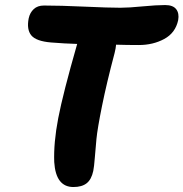

<svg xmlns="http://www.w3.org/2000/svg" viewBox="-20 -731 730 764"><path d="M272 13.2Q202.1 13.2 195.8 -85.9Q192.9 -162.6 211.7 -260.7Q230.5 -358.9 287.1 -556.2Q236.8 -557.6 183.1 -562Q124 -566.9 104.7 -590.1Q85.4 -613.3 94.2 -658.2Q99.1 -680.7 114.3 -694.8Q129.4 -709 154.8 -709Q219.2 -709 315.4 -704.6Q411.6 -700.2 459 -700.2Q492.2 -700.2 547.4 -705.6Q602.5 -710.9 637.2 -710.9Q668.5 -710.9 681.2 -694.3Q693.8 -677.7 689 -650.9Q678.2 -600.1 633.5 -575.9Q588.9 -551.8 532.2 -551.8Q485.4 -551.8 441.9 -553.2Q440.9 -539.6 436 -520Q404.3 -400.4 386 -309.6Q367.7 -218.8 363.8 -178.2Q359.9 -137.7 357.2 -102.5Q354.5 -67.4 351.1 -50.8Q343.8 -16.6 324.7 -1.7Q305.7 13.2 272 13.2Z"/></svg>

Font: Shantell Sans Normal
Style: Bold Italic
Weight: 700
Italic angle: -11.31°
Designer: Stephen Nixon, Anya Danilova, Shantell Martin
Foundry: Arrow Type
Version: Version 1.006;[559af2be0]